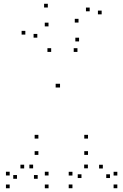

<svg xmlns="http://www.w3.org/2000/svg" viewBox="-20 -998 660 1028"><path d="M240 10V-10H220V10ZM240 -58.5V-78.5H220V-58.5ZM157.3 -96.6V-116.6H137.3V-96.6ZM181.8 -40.8V-60.8H161.8V-40.8ZM298 -529.5V-549.5H278V-529.5ZM301.4 -529.5V-549.5H281.4V-529.5ZM416.2 -44.8V-64.8H396.2V-44.8ZM450.6 -96.8V-116.8H430.6V-96.8ZM367.9 -58.2V-78.2H347.9V-58.2ZM367.9 9.8V-10.2H347.9V9.8ZM608.2 9.8V-10.2H588.2V9.8ZM608.2 -58.2V-78.2H588.2V-58.2ZM530.6 -95.9V-115.9H510.6V-95.9ZM568.8 -44.8V-64.8H548.8V-44.8ZM394.7 -720V-740H374.7V-720ZM254 -720V-740H234V-720ZM70.9 -40.8V-60.8H50.9V-40.8ZM109.4 -96.2V-116.2H89.4V-96.2ZM31.8 -58.5V-78.5H11.8V-58.5ZM31.8 10V-10H11.8V10ZM451.2 -168.7V-188.7H431.2V-168.7ZM451.2 -256V-276H431.2V-256ZM185.5 -256V-276H165.5V-256ZM185.5 -168.7V-188.7H165.5V-168.7ZM524.3 -921.2V-941.2H504.3V-921.2ZM460.2 -937.5V-957.5H440.2V-937.5ZM400.4 -877.2V-897.2H380.4V-877.2ZM236.1 -957.8V-977.8H216.1V-957.8ZM115.7 -812.8V-832.8H95.7V-812.8ZM179.8 -796.4V-816.4H159.8V-796.4ZM239.7 -856.7V-876.7H219.7V-856.7ZM403.4 -776.2V-796.2H383.4V-776.2Z"/></svg>

Font: Monaspace Xenon Dots Var
Style: Regular
Weight: 400
Designer: Riley Cran and the Lettermatic Team
Version: Version 1.100 (Monaspace Xenon Dots)